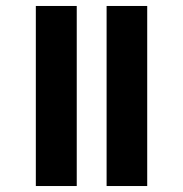

<svg xmlns="http://www.w3.org/2000/svg" viewBox="-20 -623 613 643"><path d="M100 0V-603H237V0ZM337 0V-603H473V0Z"/></svg>

Font: Roundo
Style: Bold
Weight: 700
Designer: Namrata Goyal (Gurmukhi), Shiva Nallaperumal (Latin)
Foundry: Indian Type Foundry
Version: Version 1.000;PS 1.0;hotconv 1.0.88;makeotf.lib2.5.647800